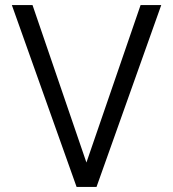

<svg xmlns="http://www.w3.org/2000/svg" viewBox="-20 -742 687 762"><path d="M538 -722 323 -97 109 -722H27L284 0H363L620 -722Z"/></svg>

Font: Perun Light
Style: Regular
Weight: 300
Foundry: Copyright (c) Stefan Peev, Context Ltd, 2016
Version: Version 1.089